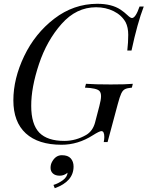

<svg xmlns="http://www.w3.org/2000/svg" viewBox="-20 -742 771 1003"><path d="M636.2 -626Q615.2 -663.1 573.7 -683.6Q532.2 -704.1 481.9 -704.1Q378.9 -704.1 301.8 -617.2Q224.6 -530.3 183.6 -407.2Q142.6 -284.2 143.1 -188.5Q143.1 -92.8 185.5 -48.8Q228 -5.9 315.9 -5.9Q376 -5.9 430.2 -37.1Q463.9 -57.1 476.1 -100.1L499 -188Q507.8 -221.2 507.8 -239.3Q507.8 -257.8 499.5 -266.6Q485.8 -281.7 423.8 -284.2L429.2 -304.2Q477.5 -300.8 558.6 -300.8Q639.6 -300.8 673.8 -304.2L668.9 -284.2Q645 -282.2 633.3 -276.4Q621.1 -270.5 613.3 -253.4Q605.5 -236.8 595.2 -198.2L542 0H522Q524.9 -15.6 524.9 -26.4Q524.9 -57.1 509.8 -57.1Q499.5 -57.1 464.8 -35.2Q387.2 14.2 301.8 14.2Q179.7 14.2 114.7 -45.4Q49.8 -105 49.8 -217.8Q49.8 -331.1 106.4 -449.2Q163.1 -567.4 263.7 -644.5Q364.3 -721.7 487.8 -722.2Q563.5 -722.2 609.4 -691.9Q629.9 -678.2 645.5 -663.1Q661.1 -647.9 669.4 -647.9Q688.5 -647.9 709 -708H731Q697.8 -621.6 667 -478H645Q649.9 -521 649.9 -560.1Q649.9 -599.1 636.2 -626ZM292 175.8Q269.5 175.8 256.8 164.6Q244.1 153.3 244.1 134.8Q244.1 116.2 252.9 101.6Q271.5 68.8 303.2 68.8Q335 68.8 349.6 85.4Q364.3 102.1 364.3 127.9Q364.3 206.1 266.1 241.2L259.3 224.1Q286.1 215.8 308.6 199.2Q331.1 182.6 333 160.2Q314.9 175.8 292 175.8Z"/></svg>

Font: PlayfairDisplay-Italic
Style: Italic
Weight: 400
Italic angle: -14°
Designer: Claus Eggers Sørensen
Foundry: Claus Eggers Sørensen
Version: Version 1.002;PS 001.002;hotconv 1.0.70;makeotf.lib2.5.58329